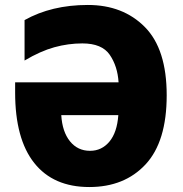

<svg xmlns="http://www.w3.org/2000/svg" viewBox="-20 -744 737 774"><path d="M458 -412H41V-371Q41 -184 118 -87Q195 10 340 10Q482 10 567 -81.5Q652 -173 652 -360Q652 -546 564 -635Q476 -724 334 -724Q188 -724 79 -663V-500Q143 -538 199 -553.5Q255 -569 312 -569Q391 -569 422.5 -523Q454 -477 458 -412ZM227 -280H457Q452 -210 421 -173Q390 -136 343 -136Q293 -136 262 -174.5Q231 -213 227 -280Z"/></svg>

Font: Noto Sans UI SemiCondensed Black
Style: Regular
Weight: 900
Width: 4
Designer: Monotype Design Team
Foundry: Monotype Imaging Inc.
Version: 1.001